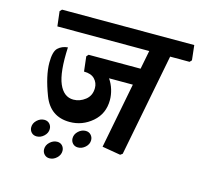

<svg xmlns="http://www.w3.org/2000/svg" viewBox="-113 -771 1084 1039"><g transform="rotate(15 429.5 -251.5)"><path d="M849.6 -649.4 858.9 -566.4 848.6 -555.2H739.7L627.9 19L615.7 27.8L512.7 10.3L584 -356.4H450.7Q468.3 -330.6 477.1 -301Q485.8 -271.5 485.8 -243.7Q485.8 -167 430.9 -119.9Q376 -72.8 305.2 -72.8Q196.8 -72.8 156.7 -177.5Q116.7 -282.2 116.7 -355Q116.7 -417.5 138.2 -437.5Q159.7 -457.5 192.4 -460.4Q185.5 -319.8 212.4 -257.3Q239.3 -194.8 293.5 -194.8Q329.6 -194.8 360.1 -218.8Q390.6 -242.7 390.6 -285.6Q390.6 -314.5 370.8 -335.4Q351.1 -356.4 310.5 -356.4L300.8 -439.5L311 -450.7H602.1L622.6 -555.2H107.9L98.1 -638.2L108.9 -649.4ZM343.8 7.8Q343.8 -14.6 362.1 -31.7Q380.4 -48.8 402.8 -48.8Q420.9 -48.8 432.4 -36.6Q443.8 -24.4 443.8 -7.3Q443.8 15.1 425.3 32Q406.7 48.8 384.3 48.8Q366.2 48.8 355 36.9Q343.8 24.9 343.8 7.8ZM112.3 7.8Q112.3 -14.6 130.6 -31.7Q148.9 -48.8 171.4 -48.8Q189.5 -48.8 200.7 -36.9Q211.9 -24.9 211.9 -7.8Q211.9 14.6 193.6 31.7Q175.3 48.8 152.8 48.8Q134.8 48.8 123.5 36.9Q112.3 24.9 112.3 7.8ZM210.4 104.5Q210.4 82 228.8 64.9Q247.1 47.9 269.5 47.9Q287.1 47.9 298.1 59.8Q309.1 71.8 309.1 88.9Q309.1 111.3 291 128.4Q272.9 145.5 250.5 145.5Q232.9 145.5 221.7 133.5Q210.4 121.6 210.4 104.5Z"/></g></svg>

Font: Sitara
Style: Bold Italic
Weight: 700
Italic angle: -11°
Designer: Neelakash Kshetrimayum
Foundry: Neelakash Kshetrimayum
Version: Version 1.000;PS Version 1.000;PS 1.0;hotconv 1.;hotconv 1.0